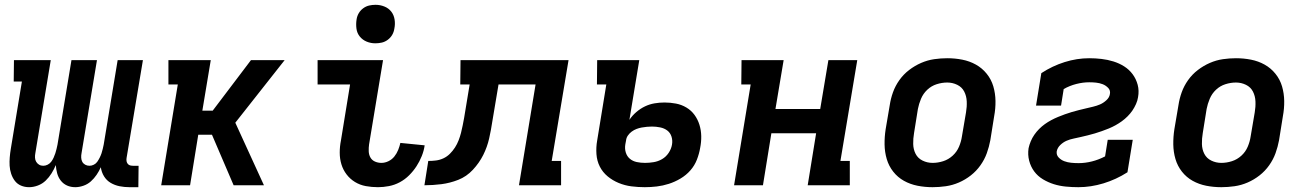

<svg xmlns="http://www.w3.org/2000/svg" viewBox="-20 -770 5440 798"><path d="M101 8Q83 8 67.5 1.5Q52 -5 42 -18Q32 -31 26.5 -47.5Q21 -64 20 -81Q19 -98 20.5 -116Q22 -134 25 -152L71 -431H37L38 -520H191L127 -134Q125 -124 125.5 -114.5Q126 -105 130.5 -97.5Q135 -90 142.5 -85.5Q150 -81 160 -81Q169 -81 178 -85.5Q187 -90 193 -98Q199 -106 203 -115Q207 -124 210 -133Q213 -142 215 -151Q217 -160 219 -169L277 -520H383L319 -134Q317 -124 317.5 -114.5Q318 -105 322 -97.5Q326 -90 334 -85.5Q342 -81 352 -81Q361 -81 370 -85.5Q379 -90 384.5 -98Q390 -106 394.5 -115Q399 -124 402 -133Q405 -142 407 -151Q409 -160 411 -169L469 -520H574L506 -113Q505 -106 506 -100Q507 -94 511 -89Q515 -84 521 -82.5Q527 -81 533 -81H556L555 8H518Q497 8 477 4Q457 0 440 -10Q423 -20 412.5 -37Q402 -54 399 -75Q392 -59 381.5 -43.5Q371 -28 357.5 -16Q344 -4 326.5 2Q309 8 293 8Q274 8 258.5 1Q243 -6 232.5 -19.5Q222 -33 217.5 -50Q213 -67 212 -84Q205 -67 194.5 -50Q184 -33 170 -19.5Q156 -6 137.5 1Q119 8 101 8Z M650 0 719 -419H680V-520H856L821 -310H864L1023 -520H1163L958 -260L1077 0H951L861 -210H804L770 0Z M1551 8Q1525 8 1500.5 3.5Q1476 -1 1455.5 -13.5Q1435 -26 1420.5 -45Q1406 -64 1399 -87Q1392 -110 1392 -135.5Q1392 -161 1397 -186L1435 -419H1300V-520H1572L1514 -170Q1512 -156 1512.5 -141.5Q1513 -127 1519.5 -115.5Q1526 -104 1538.5 -98.5Q1551 -93 1565 -93Q1580 -93 1594.5 -100Q1609 -107 1619 -119.5Q1629 -132 1635 -147Q1641 -162 1644 -176L1745 -166Q1742 -144 1733 -121.5Q1724 -99 1711 -79Q1698 -59 1680.5 -41.5Q1663 -24 1641.5 -12.5Q1620 -1 1596.5 3.5Q1573 8 1551 8ZM1540 -590Q1521 -590 1504 -597Q1487 -604 1475.5 -618Q1464 -632 1461.5 -651Q1459 -670 1462 -689Q1464 -703 1471 -715Q1478 -727 1489.5 -735.5Q1501 -744 1514 -747Q1527 -750 1541 -750Q1560 -750 1577.5 -743Q1595 -736 1606 -722Q1617 -708 1620 -689Q1623 -670 1619 -651Q1617 -637 1610 -625Q1603 -613 1591.5 -604.5Q1580 -596 1567 -593Q1554 -590 1540 -590Z M2137 0 2206 -419H2052L2026 -264Q2021 -230 2013 -194.5Q2005 -159 1988.5 -126Q1972 -93 1945.5 -64.5Q1919 -36 1884.5 -22.5Q1850 -9 1814.5 -4.5Q1779 0 1744 0L1760 -101Q1776 -101 1792 -103Q1808 -105 1823 -112Q1838 -119 1850 -131Q1862 -143 1871 -157Q1880 -171 1886 -186.5Q1892 -202 1896 -217.5Q1900 -233 1903 -248.5Q1906 -264 1909 -280L1932 -419H1893L1894 -520H2343L2273 -101H2312V0Z M2660 8Q2632 8 2604.5 4.5Q2577 1 2551.5 -9.5Q2526 -20 2505.5 -37Q2485 -54 2473 -77.5Q2461 -101 2459 -129.5Q2457 -158 2462 -186L2500 -419H2461L2462 -520H2637L2596 -272Q2608 -290 2625 -304.5Q2642 -319 2661 -328Q2680 -337 2700.5 -340.5Q2721 -344 2742 -344Q2766 -344 2789.5 -339.5Q2813 -335 2833 -323Q2853 -311 2866.5 -292.5Q2880 -274 2887 -251.5Q2894 -229 2894.5 -204.5Q2895 -180 2890 -155Q2886 -131 2876.5 -106.5Q2867 -82 2849.5 -62Q2832 -42 2808.5 -28Q2785 -14 2760 -6Q2735 2 2710 5Q2685 8 2660 8ZM2661 -93Q2678 -93 2696.5 -96Q2715 -99 2731.5 -108.5Q2748 -118 2759 -134.5Q2770 -151 2773 -169Q2776 -186 2771 -202Q2766 -218 2753.5 -227.5Q2741 -237 2724 -240.5Q2707 -244 2690 -244Q2680 -244 2669 -243Q2658 -242 2647 -240Q2636 -238 2625.5 -234Q2615 -230 2605.5 -223Q2596 -216 2589.5 -206.5Q2583 -197 2582 -186L2579 -170Q2576 -152 2581 -136Q2586 -120 2598 -110Q2610 -100 2626.5 -96.5Q2643 -93 2661 -93Z M3031 0 3100 -419H3061L3062 -520H3237L3203 -317H3389L3423 -520H3543L3473 -101H3512V0H3337L3372 -216H3186L3151 0Z M3856 8Q3824 8 3793.5 2Q3763 -4 3737 -18.5Q3711 -33 3692.5 -56.5Q3674 -80 3665.5 -109Q3657 -138 3656.5 -169.5Q3656 -201 3661 -233L3678 -333Q3682 -360 3691.5 -386.5Q3701 -413 3718 -437Q3735 -461 3758.5 -479Q3782 -497 3808.5 -508.5Q3835 -520 3862.5 -524Q3890 -528 3917 -528Q3949 -528 3979.5 -522Q4010 -516 4036 -501.5Q4062 -487 4081 -463.5Q4100 -440 4108.5 -411Q4117 -382 4117.5 -350.5Q4118 -319 4112 -287L4096 -187Q4091 -160 4081.5 -133.5Q4072 -107 4055 -83Q4038 -59 4015 -41Q3992 -23 3965.5 -11.5Q3939 0 3911 4Q3883 8 3856 8ZM3856 -93Q3878 -93 3900 -100Q3922 -107 3939.5 -123Q3957 -139 3966 -160.5Q3975 -182 3978 -203L3995 -303Q3999 -326 3998 -348.5Q3997 -371 3987.5 -389.5Q3978 -408 3958.5 -417.5Q3939 -427 3917 -427Q3895 -427 3873 -420Q3851 -413 3834 -397Q3817 -381 3808 -359.5Q3799 -338 3795 -317L3779 -217Q3775 -194 3775.5 -171.5Q3776 -149 3785.5 -130.5Q3795 -112 3814.5 -102.5Q3834 -93 3856 -93Z M4462 8Q4436 8 4410 5.5Q4384 3 4360 -4.5Q4336 -12 4314.5 -25Q4293 -38 4278.5 -57.5Q4264 -77 4257.5 -102Q4251 -127 4255 -154Q4258 -168 4264 -182.5Q4270 -197 4279 -210Q4288 -223 4299 -234Q4310 -245 4322.5 -254Q4335 -263 4349 -270.5Q4363 -278 4377.5 -284Q4392 -290 4406 -295Q4420 -300 4435 -304.5Q4450 -309 4464.5 -312.5Q4479 -316 4493.5 -319.5Q4508 -323 4523 -326.5Q4538 -330 4552 -336Q4566 -342 4578.5 -353.5Q4591 -365 4593 -379Q4596 -394 4586 -404.5Q4576 -415 4563 -420Q4550 -425 4536 -426.5Q4522 -428 4507 -428Q4481 -428 4453.5 -421Q4426 -414 4401 -400L4390 -331H4286L4308 -466Q4354 -496 4405 -512Q4456 -528 4507 -528Q4533 -528 4558.5 -525Q4584 -522 4608 -514.5Q4632 -507 4652.5 -494Q4673 -481 4687.5 -461.5Q4702 -442 4708.5 -417.5Q4715 -393 4710 -366Q4708 -352 4701.5 -337.5Q4695 -323 4686.5 -310.5Q4678 -298 4666.5 -286.5Q4655 -275 4642.5 -266Q4630 -257 4616.5 -249.5Q4603 -242 4588.5 -236Q4574 -230 4559.5 -225Q4545 -220 4530.5 -215.5Q4516 -211 4501 -207.5Q4486 -204 4471.5 -200.5Q4457 -197 4442 -194Q4427 -191 4413 -185Q4399 -179 4387 -167.5Q4375 -156 4372 -141Q4370 -126 4380 -115.5Q4390 -105 4403.5 -100Q4417 -95 4432 -93.5Q4447 -92 4463 -92Q4490 -92 4518 -99Q4546 -106 4573 -120L4584 -189H4688L4666 -54Q4619 -24 4566.5 -8Q4514 8 4462 8Z M5056 8Q5024 8 4993.5 2Q4963 -4 4937 -18.5Q4911 -33 4892.5 -56.5Q4874 -80 4865.5 -109Q4857 -138 4856.5 -169.5Q4856 -201 4861 -233L4878 -333Q4882 -360 4891.5 -386.5Q4901 -413 4918 -437Q4935 -461 4958.5 -479Q4982 -497 5008.5 -508.5Q5035 -520 5062.5 -524Q5090 -528 5117 -528Q5149 -528 5179.5 -522Q5210 -516 5236 -501.5Q5262 -487 5281 -463.5Q5300 -440 5308.5 -411Q5317 -382 5317.5 -350.5Q5318 -319 5312 -287L5296 -187Q5291 -160 5281.5 -133.5Q5272 -107 5255 -83Q5238 -59 5215 -41Q5192 -23 5165.5 -11.5Q5139 0 5111 4Q5083 8 5056 8ZM5056 -93Q5078 -93 5100 -100Q5122 -107 5139.5 -123Q5157 -139 5166 -160.5Q5175 -182 5178 -203L5195 -303Q5199 -326 5198 -348.5Q5197 -371 5187.5 -389.5Q5178 -408 5158.5 -417.5Q5139 -427 5117 -427Q5095 -427 5073 -420Q5051 -413 5034 -397Q5017 -381 5008 -359.5Q4999 -338 4995 -317L4979 -217Q4975 -194 4975.5 -171.5Q4976 -149 4985.5 -130.5Q4995 -112 5014.5 -102.5Q5034 -93 5056 -93Z"/></svg>

Font: Iosevka HT Extended
Style: Bold Italic
Weight: 700
Width: 7
Italic angle: -9°
Monospace: yes
Designer: Belleve Invis
Foundry: Belleve Invis
Version: Version 32.3.0; ttfautohint (v1.8.4)